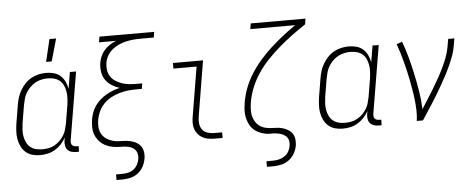

<svg xmlns="http://www.w3.org/2000/svg" viewBox="-58 -899 3116 1264"><g transform="rotate(-5 1500.0 -266.5)"><path d="M270 -600 305 -748H349L307 -600ZM178 8Q151 8 126 1Q101 -6 82.5 -22.5Q64 -39 53 -61.5Q42 -84 37.5 -109.5Q33 -135 34.5 -162Q36 -189 40 -215L60 -335Q64 -360 71.5 -384Q79 -408 92.5 -430.5Q106 -453 124.5 -472.5Q143 -492 166 -504.5Q189 -517 214 -522.5Q239 -528 263 -528Q290 -528 315 -521Q340 -514 358 -497.5Q376 -481 387 -458Q398 -435 402 -410L420 -520H461L386 -71Q385 -62 386 -54Q387 -46 392 -40Q397 -34 405.5 -31.5Q414 -29 422 -29H435L434 8H415Q399 8 384 3.5Q369 -1 359 -12Q349 -23 346 -39Q343 -55 345 -71L349 -94Q337 -71 318.5 -51Q300 -31 276.5 -17Q253 -3 227.5 2.5Q202 8 178 8ZM197 -29Q217 -29 237.5 -33Q258 -37 277 -47.5Q296 -58 311.5 -73.5Q327 -89 338.5 -107.5Q350 -126 355.5 -146.5Q361 -167 365 -187L385 -307Q388 -329 389 -351Q390 -373 386.5 -394Q383 -415 374.5 -434Q366 -453 350 -466.5Q334 -480 313.5 -485.5Q293 -491 270 -491Q250 -491 229 -486.5Q208 -482 189 -471.5Q170 -461 154 -445Q138 -429 126.5 -410Q115 -391 109.5 -370.5Q104 -350 100 -329L80 -209Q77 -187 76 -165.5Q75 -144 79 -123Q83 -102 92 -83.5Q101 -65 117 -52Q133 -39 154 -34Q175 -29 197 -29Z M664 215V178H706Q725 178 745 173.5Q765 169 781 156.5Q797 144 806.5 126Q816 108 819 89Q822 69 816.5 50Q811 31 795 19.5Q779 8 760 4Q741 0 720 0Q699 0 678.5 -2Q658 -4 639.5 -9.5Q621 -15 604 -24.5Q587 -34 574 -47.5Q561 -61 551.5 -78Q542 -95 538 -114Q534 -133 534.5 -153.5Q535 -174 538 -195Q542 -218 550 -241Q558 -264 572.5 -284.5Q587 -305 606 -322Q625 -339 646.5 -351.5Q668 -364 691 -373Q714 -382 738 -387Q710 -396 685.5 -411.5Q661 -427 645 -450.5Q629 -474 624.5 -504Q620 -534 625 -565Q629 -587 638.5 -608Q648 -629 664 -646.5Q680 -664 700 -677Q720 -690 741 -698H628L634 -735H996L990 -698H904Q880 -698 856 -696Q832 -694 807.5 -688.5Q783 -683 759 -672.5Q735 -662 715 -645.5Q695 -629 682 -606.5Q669 -584 665 -560Q661 -535 664.5 -511Q668 -487 681 -468Q694 -449 713.5 -436.5Q733 -424 755 -416.5Q777 -409 802 -406.5Q827 -404 851 -404H888L882 -368H845Q817 -368 789 -365Q761 -362 732.5 -353.5Q704 -345 677 -330.5Q650 -316 629 -294Q608 -272 595.5 -245Q583 -218 578 -190V-189Q574 -165 576 -141Q578 -117 589 -97Q600 -77 619 -64Q638 -51 660.5 -44.5Q683 -38 707.5 -38Q732 -38 756 -35.5Q780 -33 802 -24Q824 -15 839.5 1.5Q855 18 859.5 41.5Q864 65 860 89Q856 115 843 140.5Q830 166 808 183.5Q786 201 759 208Q732 215 706 215Z M1332 0Q1310 0 1289.5 -3.5Q1269 -7 1251.5 -16.5Q1234 -26 1221.5 -41Q1209 -56 1202.5 -75Q1196 -94 1196 -115Q1196 -136 1200 -158L1254 -483H1101V-520H1300L1239 -152Q1235 -129 1238 -106.5Q1241 -84 1253.5 -67.5Q1266 -51 1287.5 -44Q1309 -37 1331 -37H1384V0Z M1658 215V178H1700Q1720 178 1740 173.5Q1760 169 1777.5 157.5Q1795 146 1805.5 127.5Q1816 109 1819 89Q1822 71 1818 54Q1814 37 1801 25.5Q1788 14 1771.5 8.5Q1755 3 1737.5 1Q1720 -1 1702 -0.5Q1684 0 1666.5 -3.5Q1649 -7 1633 -13.5Q1617 -20 1603 -29.5Q1589 -39 1578.5 -52Q1568 -65 1561 -80.5Q1554 -96 1549.5 -113Q1545 -130 1544 -147.5Q1543 -165 1544.5 -183Q1546 -201 1549 -219V-220Q1557 -268 1575.5 -316Q1594 -364 1622 -408Q1650 -452 1685 -492Q1720 -532 1759 -567.5Q1798 -603 1839.5 -635.5Q1881 -668 1924 -698H1628L1634 -735H1996L1990 -698Q1945 -668 1901 -635.5Q1857 -603 1815.5 -567.5Q1774 -532 1736 -492.5Q1698 -453 1667.5 -408Q1637 -363 1617 -313.5Q1597 -264 1589 -214Q1586 -193 1585 -172Q1584 -151 1588 -131.5Q1592 -112 1601.5 -94.5Q1611 -77 1625.5 -64.5Q1640 -52 1659.5 -45.5Q1679 -39 1699.5 -37.5Q1720 -36 1741 -35.5Q1762 -35 1781.5 -29.5Q1801 -24 1818 -14Q1835 -4 1846 11.5Q1857 27 1860 47.5Q1863 68 1860 89Q1856 116 1842 141.5Q1828 167 1805 184.5Q1782 202 1754.5 208.5Q1727 215 1700 215Z M2178 8Q2151 8 2126 1Q2101 -6 2082.5 -22.5Q2064 -39 2053 -61.5Q2042 -84 2037.5 -109.5Q2033 -135 2034.5 -162Q2036 -189 2040 -215L2060 -335Q2064 -360 2071.5 -384Q2079 -408 2092.5 -430.5Q2106 -453 2124.5 -472.5Q2143 -492 2166 -504.5Q2189 -517 2214 -522.5Q2239 -528 2263 -528Q2290 -528 2315 -521Q2340 -514 2358 -497.5Q2376 -481 2387 -458Q2398 -435 2402 -410L2420 -520H2461L2386 -71Q2385 -62 2386 -54Q2387 -46 2392 -40Q2397 -34 2405.5 -31.5Q2414 -29 2422 -29H2435L2434 8H2415Q2399 8 2384 3.5Q2369 -1 2359 -12Q2349 -23 2346 -39Q2343 -55 2345 -71L2349 -94Q2337 -71 2318.5 -51Q2300 -31 2276.5 -17Q2253 -3 2227.5 2.5Q2202 8 2178 8ZM2197 -29Q2217 -29 2237.5 -33Q2258 -37 2277 -47.5Q2296 -58 2311.5 -73.5Q2327 -89 2338.5 -107.5Q2350 -126 2355.5 -146.5Q2361 -167 2365 -187L2385 -307Q2388 -329 2389 -351Q2390 -373 2386.5 -394Q2383 -415 2374.5 -434Q2366 -453 2350 -466.5Q2334 -480 2313.5 -485.5Q2293 -491 2270 -491Q2250 -491 2229 -486.5Q2208 -482 2189 -471.5Q2170 -461 2154 -445Q2138 -429 2126.5 -410Q2115 -391 2109.5 -370.5Q2104 -350 2100 -329L2080 -209Q2077 -187 2076 -165.5Q2075 -144 2079 -123Q2083 -102 2092 -83.5Q2101 -65 2117 -52Q2133 -39 2154 -34Q2175 -29 2197 -29Z M2667 0Q2672 -34 2671 -67.5Q2670 -101 2666.5 -134Q2663 -167 2657.5 -199.5Q2652 -232 2646 -264.5Q2640 -297 2632.5 -328.5Q2625 -360 2617 -391.5Q2609 -423 2599.5 -454Q2590 -485 2579 -515L2616 -528Q2636 -474 2651 -418.5Q2666 -363 2678 -306.5Q2690 -250 2699.5 -192Q2709 -134 2711 -74Q2731 -106 2751.5 -137.5Q2772 -169 2791 -201Q2810 -233 2828.5 -265.5Q2847 -298 2863 -331.5Q2879 -365 2892 -399Q2905 -433 2911 -468L2920 -520H2961L2952 -468Q2947 -437 2935.5 -406Q2924 -375 2910.5 -345Q2897 -315 2881.5 -285.5Q2866 -256 2849.5 -227Q2833 -198 2816 -169.5Q2799 -141 2781 -112.5Q2763 -84 2744.5 -56Q2726 -28 2708 0Z"/></g></svg>

Font: Iosevka SS18 Extralight
Style: Italic
Weight: 200
Italic angle: -9°
Monospace: yes
Designer: Belleve Invis
Foundry: Belleve Invis
Version: Version 25.1.1; ttfautohint (v1.8.4)